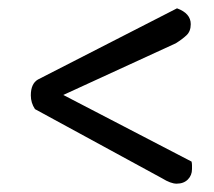

<svg xmlns="http://www.w3.org/2000/svg" viewBox="-20 -529 513 461"><path d="M440 -141Q441 -136 441 -132Q441 -128 441 -123Q441 -108 431 -98Q421 -88 404 -88Q390 -88 369 -101L64 -267Q54 -282 54 -300Q54 -328 71 -338L405 -509Q438 -497 438 -471Q438 -454 428 -444.5Q418 -435 402 -425L132 -301Z"/></svg>

Font: Baloo Thambi 2
Style: Regular
Weight: 400
Designer: Aadarsh Rajan and Ek Type
Foundry: Ek Type
Version: Version 1.640;hotconv 1.0.111;makeotfexe 2.5.65597; ttfautoh